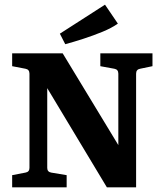

<svg xmlns="http://www.w3.org/2000/svg" viewBox="-20 -801 697 821"><path d="M579 -507Q562 -504 562 -486V0H437L155 -469L182 -471V-83Q182 -66 199 -63L265 -52V0H32V-52L89 -63Q106 -66 106 -83V-486Q106 -504 89 -507L32 -518V-573H248L513 -136L486 -134V-486Q486 -504 469 -507L409 -518V-573H632V-518ZM259 -612 236 -657 429 -781 484 -700Q457 -681 418 -665Q379 -649 337.5 -635.5Q296 -622 259 -612Z"/></svg>

Font: Yrsa
Style: Bold
Weight: 700
Version: Version 2.004